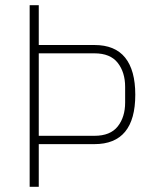

<svg xmlns="http://www.w3.org/2000/svg" viewBox="-20 -718 578 738"><path d="M94 0V-698H129V-545H343Q422 -545 461 -496.5Q500 -448 500 -354Q500 -164 343 -164H129V0ZM129 -196H343Q404 -196 432.5 -232Q461 -268 461 -324V-384Q461 -440 432.5 -476.5Q404 -513 343 -513H129Z"/></svg>

Font: IBM Plex Sans Condensed ExtraLight
Style: Regular
Weight: 200
Width: 3
Designer: Mike Abbink, Paul van der Laan, Pieter van Rosmalen
Foundry: Bold Monday
Version: Version 1.3